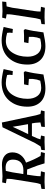

<svg xmlns="http://www.w3.org/2000/svg" viewBox="892 -1472 591 2416"><g transform="rotate(-90 1188.0 -264.5)"><path d="M178 -529 321 -536Q393 -536 435.5 -502Q478 -468 478 -405.5Q478 -343 442.5 -298Q407 -253 349 -233Q387 -129 434 -50L482 -45L470 4Q411 0 340 0Q320 -69 313 -87L263 -219H260Q242 -219 198 -221L185 -133Q178 -85 178 -50L240 -45L227 4Q173 0 103 0L17 4L19 -39L78 -50Q91 -88 94 -110L142 -410Q145 -432 145 -477L90 -486L100 -533Q148 -530 178 -529ZM282 -490Q269 -490 245 -487Q232 -435 227 -405L205 -267Q224 -266 252 -266Q319 -266 353 -300.5Q387 -335 387 -399Q387 -490 282 -490Z M1006 -44 996 1Q950 0 924 0L798 4L801 -40L855 -52L850 -117L843 -159H685L655 -92L642 -52L690 -44L680 1Q637 0 609 0L506 4L509 -40L553 -50L596 -120L794 -529L854 -537L945 -106L962 -51ZM800 -401 708 -206 833 -208Z M1360 -540Q1424 -540 1526 -515L1500 -399L1451 -403L1455 -437Q1456 -443 1452 -471Q1395 -487 1352 -487Q1257 -487 1204.5 -407Q1152 -327 1152 -214Q1152 -138 1187.5 -90Q1223 -42 1289 -42Q1325 -42 1380 -54Q1393 -92 1394 -96L1402 -147V-197L1323 -203L1334 -258H1419L1485 -261L1499 -246Q1481 -171 1475 -133L1458 -14Q1345 11 1284 11Q1172 11 1112.5 -50Q1053 -111 1053 -215Q1053 -358 1134 -449Q1215 -540 1360 -540Z M1890 -540Q1954 -540 2056 -515L2030 -399L1981 -403L1985 -437Q1986 -443 1982 -471Q1925 -487 1882 -487Q1787 -487 1734.5 -407Q1682 -327 1682 -214Q1682 -138 1717.5 -90Q1753 -42 1819 -42Q1855 -42 1910 -54Q1923 -92 1924 -96L1932 -147V-197L1853 -203L1864 -258H1949L2015 -261L2029 -246Q2011 -171 2005 -133L1988 -14Q1875 11 1814 11Q1702 11 1642.5 -50Q1583 -111 1583 -215Q1583 -358 1664 -449Q1745 -540 1890 -540Z M2376 -533 2371 -482 2315 -477Q2302 -428 2298 -405L2257 -133Q2250 -85 2250 -50L2310 -45L2298 4Q2245 0 2175 0L2090 4L2093 -39L2151 -50Q2151 -51 2158 -76.5Q2165 -102 2166 -110L2212 -410Q2216 -436 2216 -477L2162 -486L2173 -533Q2233 -529 2255 -529Z"/></g></svg>

Font: Andada SC
Style: Italic
Weight: 400
Italic angle: -8.29999°
Designer: Carolina Giovagnoli
Foundry: Carolina Giovagnoli
Version: Version 1.003